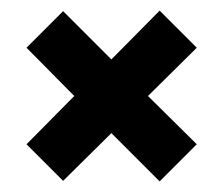

<svg xmlns="http://www.w3.org/2000/svg" viewBox="-20 -477 421 362"><path d="M30 -387 99 -456 190 -365 281 -457 351 -387 259 -296 351 -205 281 -135 190 -226 99 -136 30 -205 120 -296Z"/></svg>

Font: Wendy One
Style: Regular
Weight: 400
Designer: Alejandro Inler
Foundry: Alejandro Inler
Version: 1.001